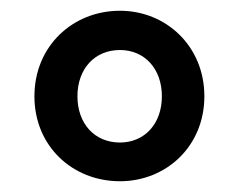

<svg xmlns="http://www.w3.org/2000/svg" viewBox="-20 -798 444 357"><path d="M203 -461C289 -461 360 -526 360 -619C360 -712 289 -778 203 -778C115 -778 44 -712 44 -619C44 -526 115 -461 203 -461ZM203 -533C156 -533 124 -568 124 -619C124 -670 156 -705 203 -705C249 -705 281 -670 281 -619C281 -568 249 -533 203 -533Z"/></svg>

Font: Noto Sans CJK TC
Style: Bold
Weight: 700
Designer: Ryoko NISHIZUKA 西塚涼子 (kana, bopomofo & ideographs); Paul D. Hunt (Latin, Greek & Cyrillic); Sandoll Communications 산돌커뮤니
Foundry: Adobe
Version: Version 2.004;hotconv 1.0.118;makeotfexe 2.5.65603